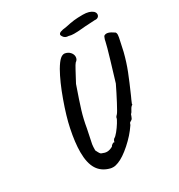

<svg xmlns="http://www.w3.org/2000/svg" viewBox="-206 -970 1086 1168"><g transform="rotate(-30 337.0 -386.0)"><path d="M119 -117Q119 -184 138 -275Q153 -348 189.5 -449.5Q226 -551 264 -618Q287 -657 304 -672Q321 -687 337 -685Q359 -681 372 -666.5Q385 -652 385 -635Q385 -615 368 -604Q360 -595 346 -568.5Q332 -542 328 -535L304 -490Q269 -390 252.5 -336Q236 -282 226 -222Q208 -139 205.5 -123.5Q203 -108 203 -81Q206 -75 211 -65.5Q216 -56 220 -51.5Q224 -47 229 -46Q247 -38 262 -38Q280 -38 302 -50Q306 -58 313.5 -62.5Q321 -67 323 -68Q325 -65 326 -65Q329 -65 331 -72V-73Q331 -78 340 -87Q350 -91 367.5 -112.5Q385 -134 399.5 -157.5Q414 -181 414 -187Q414 -192 419.5 -198Q425 -204 427 -206Q434 -213 462.5 -267Q491 -321 515 -371Q530 -420 556.5 -509Q583 -598 588 -623Q590 -636 594 -645Q598 -654 599 -657Q607 -663 616 -663Q632 -663 649 -652.5Q666 -642 669 -640Q674 -634 674 -623Q674 -611 665 -573Q660 -553 652 -513Q636 -450 614 -394Q592 -338 557 -259Q553 -250 548 -239.5Q543 -229 538 -216V-210Q526 -203 519 -189Q516 -184 511.5 -175.5Q507 -167 502 -164Q499 -155 496.5 -149Q494 -143 493 -141Q492 -135 484 -130Q476 -125 474 -124Q470 -122 468 -115Q466 -108 464 -106Q430 -55 377 -8Q324 39 284 54Q264 62 249 62Q236 62 229 60Q173 46 146 3Q119 -40 119 -117ZM411 -765Q386 -765 375 -784Q370 -792 370 -796Q370 -806 383.5 -811.5Q397 -817 426 -820Q462 -828 487 -831Q512 -834 550 -834Q596 -834 619 -814Q629 -804 629 -793Q629 -781 620 -774Q611 -767 596 -769L526 -765Q520 -765 497 -762.5Q474 -760 446 -760Q426 -760 411 -765Z"/></g></svg>

Font: Caveat
Style: Bold
Weight: 700
Designer: Pablo Impallari
Foundry: Pablo Impallari
Version: Version 1.500; ttfautohint (v1.6)